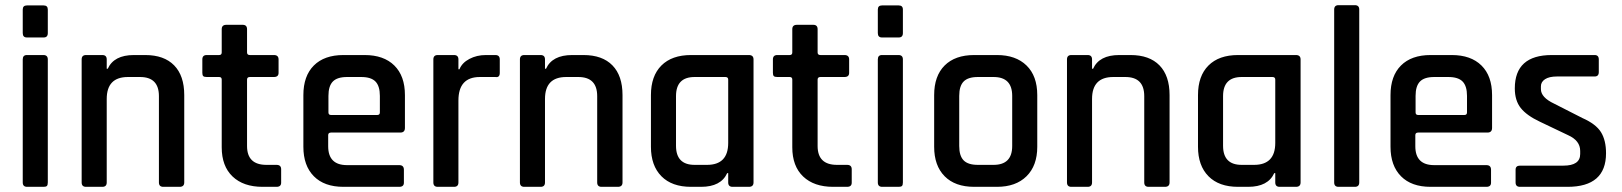

<svg xmlns="http://www.w3.org/2000/svg" viewBox="-20 -723 6276 743"><path d="M68 -595V-686Q68 -702 84 -702H149Q165 -702 165 -686V-595Q165 -578 149 -578H84Q68 -578 68 -595ZM68 -17V-493Q68 -510 84 -510H148Q165 -510 165 -493V-17Q165 -7 161.5 -3.5Q158 0 149 0H85Q68 0 68 -17Z M376 0H313Q296 0 296 -17V-493Q296 -510 313 -510H376Q393 -510 393 -493V-457H397Q421 -510 498 -510H542Q615 -510 654 -470Q693 -430 693 -355V-17Q693 0 675 0H612Q595 0 595 -17V-351Q595 -425 522 -425H475Q393 -425 393 -340V-17Q393 0 376 0Z M828 -425H780Q770 -425 766.5 -428.5Q763 -432 763 -441V-493Q763 -510 780 -510H828Q838 -510 838 -520V-610Q838 -627 856 -627H919Q936 -627 936 -610V-520Q936 -510 947 -510H1040Q1058 -510 1058 -493V-441Q1058 -425 1040 -425H947Q936 -425 936 -415V-158Q936 -85 1011 -85H1050Q1068 -85 1068 -68V-16Q1068 0 1050 0H996Q922 0 880 -40Q838 -80 838 -153V-415Q838 -425 828 -425Z M1525 0H1309Q1235 0 1194.5 -41Q1154 -82 1154 -155V-355Q1154 -429 1194.5 -469.5Q1235 -510 1309 -510H1391Q1465 -510 1506 -469.5Q1547 -429 1547 -355V-228Q1547 -210 1529 -210H1261Q1250 -210 1250 -200V-157Q1250 -84 1323 -84H1525Q1543 -84 1543 -66V-16Q1543 0 1525 0ZM1261 -278H1440Q1450 -278 1450 -288V-352Q1450 -390 1433 -407.5Q1416 -425 1378 -425H1323Q1285 -425 1268 -407.5Q1251 -390 1251 -352V-288Q1251 -278 1261 -278Z M1737 0H1674Q1657 0 1657 -17V-493Q1657 -510 1674 -510H1737Q1754 -510 1754 -493V-455H1758Q1768 -480 1796.5 -495Q1825 -510 1860 -510H1897Q1914 -510 1914 -493V-441Q1914 -422 1897 -425H1837Q1754 -425 1754 -334V-17Q1754 0 1737 0Z M2072 0H2009Q1992 0 1992 -17V-493Q1992 -510 2009 -510H2072Q2089 -510 2089 -493V-457H2093Q2117 -510 2194 -510H2238Q2311 -510 2350 -470Q2389 -430 2389 -355V-17Q2389 0 2371 0H2308Q2291 0 2291 -17V-351Q2291 -425 2218 -425H2171Q2089 -425 2089 -340V-17Q2089 0 2072 0Z M2693 0H2654Q2580 0 2539.5 -41Q2499 -82 2499 -155V-355Q2499 -429 2539.5 -469.5Q2580 -510 2654 -510H2878Q2896 -510 2896 -493V-17Q2896 0 2878 0H2815Q2798 0 2798 -17V-53H2794Q2770 0 2693 0ZM2798 -170V-415Q2798 -425 2787 -425H2668Q2596 -425 2596 -351V-159Q2596 -85 2668 -85H2716Q2798 -85 2798 -170Z M3036 -425H2988Q2978 -425 2974.5 -428.5Q2971 -432 2971 -441V-493Q2971 -510 2988 -510H3036Q3046 -510 3046 -520V-610Q3046 -627 3064 -627H3127Q3144 -627 3144 -610V-520Q3144 -510 3155 -510H3248Q3266 -510 3266 -493V-441Q3266 -425 3248 -425H3155Q3144 -425 3144 -415V-158Q3144 -85 3219 -85H3258Q3276 -85 3276 -68V-16Q3276 0 3258 0H3204Q3130 0 3088 -40Q3046 -80 3046 -153V-415Q3046 -425 3036 -425Z M3377 -595V-686Q3377 -702 3393 -702H3458Q3474 -702 3474 -686V-595Q3474 -578 3458 -578H3393Q3377 -578 3377 -595ZM3377 -17V-493Q3377 -510 3393 -510H3457Q3474 -510 3474 -493V-17Q3474 -7 3470.5 -3.5Q3467 0 3458 0H3394Q3377 0 3377 -17Z M3838 0H3750Q3676 0 3635.5 -41Q3595 -82 3595 -155V-355Q3595 -429 3635.5 -469.5Q3676 -510 3750 -510H3838Q3911 -510 3952.5 -469.5Q3994 -429 3994 -355V-155Q3994 -82 3952.5 -41Q3911 0 3838 0ZM3764 -85H3825Q3897 -85 3897 -158V-352Q3897 -425 3825 -425H3764Q3726 -425 3709 -407.5Q3692 -390 3692 -352V-158Q3692 -120 3709 -102.5Q3726 -85 3764 -85Z M4189 0H4126Q4109 0 4109 -17V-493Q4109 -510 4126 -510H4189Q4206 -510 4206 -493V-457H4210Q4234 -510 4311 -510H4355Q4428 -510 4467 -470Q4506 -430 4506 -355V-17Q4506 0 4488 0H4425Q4408 0 4408 -17V-351Q4408 -425 4335 -425H4288Q4206 -425 4206 -340V-17Q4206 0 4189 0Z M4810 0H4771Q4697 0 4656.5 -41Q4616 -82 4616 -155V-355Q4616 -429 4656.5 -469.5Q4697 -510 4771 -510H4995Q5013 -510 5013 -493V-17Q5013 0 4995 0H4932Q4915 0 4915 -17V-53H4911Q4887 0 4810 0ZM4915 -170V-415Q4915 -425 4904 -425H4785Q4713 -425 4713 -351V-159Q4713 -85 4785 -85H4833Q4915 -85 4915 -170Z M5223 0H5160Q5143 0 5143 -17V-686Q5143 -703 5160 -703H5223Q5240 -703 5240 -686V-17Q5240 0 5223 0Z M5732 0H5516Q5442 0 5401.5 -41Q5361 -82 5361 -155V-355Q5361 -429 5401.5 -469.5Q5442 -510 5516 -510H5598Q5672 -510 5713 -469.5Q5754 -429 5754 -355V-228Q5754 -210 5736 -210H5468Q5457 -210 5457 -200V-157Q5457 -84 5530 -84H5732Q5750 -84 5750 -66V-16Q5750 0 5732 0ZM5468 -278H5647Q5657 -278 5657 -288V-352Q5657 -390 5640 -407.5Q5623 -425 5585 -425H5530Q5492 -425 5475 -407.5Q5458 -390 5458 -352V-288Q5458 -278 5468 -278Z M6046 0H5862Q5845 0 5845 -17V-66Q5845 -82 5862 -82H6030Q6095 -82 6095 -127V-139Q6095 -179 6048 -200L5939 -252Q5888 -276 5865 -305Q5842 -334 5842 -381Q5842 -510 5985 -510H6151Q6167 -510 6167 -493V-444Q6167 -427 6151 -427H6005Q5975 -427 5959 -416.5Q5943 -406 5943 -389V-378Q5943 -346 5994 -322L6104 -266Q6156 -243 6175.5 -211.5Q6195 -180 6195 -130Q6195 0 6046 0Z"/></svg>

Font: Rajdhani Semibold
Style: Regular
Weight: 600
Designer: Satya Rajpurohit, Jyotish Sonowal
Foundry: Indian Type Foundry
Version: Version 1.200;PS 1.0;hotconv 1.0.78;makeotf.lib2.5.61930; tt